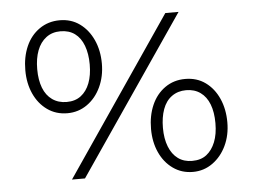

<svg xmlns="http://www.w3.org/2000/svg" viewBox="-51 -774 1130 852"><g transform="rotate(-5 514.0 -348.0)"><path d="M237 0 714 -700H773L295 0ZM243 -295Q192 -295 153.5 -322.5Q115 -350 94 -396.5Q73 -443 73 -501Q73 -560 93.5 -607Q114 -654 153.5 -681.5Q193 -709 244 -709Q295 -709 333 -681.5Q371 -654 392.5 -607Q414 -560 414 -501Q414 -444 392 -397Q370 -350 331 -322.5Q292 -295 243 -295ZM244 -345Q282 -345 307.5 -364.5Q333 -384 346.5 -419Q360 -454 360 -502Q360 -550 346.5 -586Q333 -622 307 -641Q281 -660 243 -660Q206 -660 179.5 -640Q153 -620 139.5 -584.5Q126 -549 126 -501Q126 -453 139.5 -418Q153 -383 180 -364Q207 -345 244 -345ZM775 13Q725 13 686.5 -14.5Q648 -42 627 -88.5Q606 -135 606 -193Q606 -252 626.5 -299Q647 -346 686 -373.5Q725 -401 776 -401Q828 -401 866 -373.5Q904 -346 925 -299Q946 -252 946 -193Q946 -136 924 -89.5Q902 -43 863 -15Q824 13 775 13ZM776 -36Q815 -36 840 -55.5Q865 -75 879 -110Q893 -145 893 -194Q893 -243 879.5 -278Q866 -313 839.5 -332Q813 -351 776 -351Q739 -351 712 -331.5Q685 -312 672 -276Q659 -240 659 -193Q659 -145 673 -109.5Q687 -74 713 -55Q739 -36 776 -36Z"/></g></svg>

Font: Lexend Giga ExtraLight
Style: Regular
Weight: 250
Version: Version 1.007